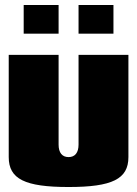

<svg xmlns="http://www.w3.org/2000/svg" viewBox="-20 -740 550 770"><path d="M75 -605H215V-720H75ZM295 -605H435V-720H295ZM15 -520V-110C15 -22 80 10 255 10C430 10 495 -22 495 -110V-520H295V-160C295 -128 281 -110 255 -110C229 -110 215 -128 215 -160V-520Z"/></svg>

Font: MikodacsPCS
Style: Regular
Weight: 900
Designer: gluk (gluksza@wp.pl)
Foundry: gluk (gluksza@wp.pl)
Version: Version 0.27